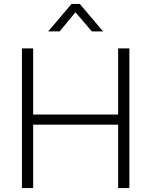

<svg xmlns="http://www.w3.org/2000/svg" viewBox="-20 -952 766 972"><path d="M91 0V-707H148V-372H578V-707H635V0H578V-321H148V0ZM224 -793 342 -932H384L502 -793H445L362 -890L282 -793Z"/></svg>

Font: Onest ExtraLight
Style: Regular
Weight: 250
Designer: Dmitri Voloshin, Andrey Kudryavtsev
Foundry: Dmitri Voloshin, Andrey Kudryavtsev
Version: Version 1.000;gftools[0.9.33]